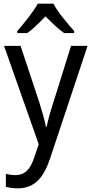

<svg xmlns="http://www.w3.org/2000/svg" viewBox="-20 -786 499 1046"><path d="M271 -766H186C162 -722 111 -659 74 -617V-606H129C160 -628 194 -662 228 -697C262 -662 296 -629 329 -606H384V-617C348 -657 294 -721 271 -766ZM2 -536 191 0 167 70C146 135 117 168 64 168C45 168 26 165 12 161V232C29 236 51 240 77 240C169 240 218 181 253 77L457 -536H367L272 -232C255 -181 241 -129 234 -95H230C222 -138 208 -184 193 -232L92 -536Z"/></svg>

Font: Noto Sans Devanagari UI SemiCondensed
Style: Regular
Weight: 400
Width: 4
Designer: Jelle Bosma - Monotype Design Team
Foundry: Monotype Imaging Inc.
Version: Version 2.004